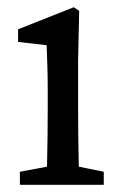

<svg xmlns="http://www.w3.org/2000/svg" viewBox="-20 -511 338 531"><path d="M267 -36V0H35V-36L110 -50Q111 -88 111.5 -132.5Q112 -177 112 -210V-260Q112 -301 111 -328.5Q110 -356 109 -386L30 -395V-430L184 -491L199 -481L196 -345V-210Q196 -177 196.5 -132.5Q197 -88 198 -50Z"/></svg>

Font: SourceSerifPro
Style: Book
Weight: 400
Designer: Frank Grießhammer
Foundry: Adobe Systems Incorporated
Version: Version 1.014;PS Version 1.0;hotconv 1.0.73;makeotf.lib2.5.5